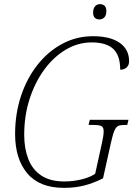

<svg xmlns="http://www.w3.org/2000/svg" viewBox="-20 -898 644 928"><path d="M289 10Q171 10 112 -60Q53 -130 53 -250Q53 -348 81.5 -434Q110 -520 161.5 -585Q213 -650 281.5 -686.5Q350 -723 429 -723Q513 -723 558.5 -691Q604 -659 604 -602Q604 -583 592 -572Q580 -561 561 -561Q561 -630 527.5 -661.5Q494 -693 423 -693Q357 -693 298 -658Q239 -623 194 -561.5Q149 -500 123 -419.5Q97 -339 97 -246Q97 -181 116.5 -130Q136 -79 179 -50Q222 -21 291 -21Q332 -21 372.5 -30.5Q413 -40 440 -58L473 -208Q481 -242 481 -263Q481 -283 470.5 -288.5Q460 -294 432 -294H408L414 -319H601L595 -294H580Q562 -294 551.5 -289.5Q541 -285 533 -266.5Q525 -248 516 -207L478 -36Q432 -13 387.5 -1.5Q343 10 289 10ZM461 -804Q447 -804 438.5 -812Q430 -820 430 -837Q430 -856 439 -867Q448 -878 463 -878Q477 -878 485.5 -870Q494 -862 494 -845Q494 -823 484 -813.5Q474 -804 461 -804Z"/></svg>

Font: Noto Serif SemiCondensed ExtraLight
Style: Italic
Weight: 200
Width: 4
Italic angle: -12°
Designer: Monotype Design Team
Foundry: Monotype Imaging Inc.
Version: Version 2.013